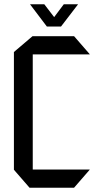

<svg xmlns="http://www.w3.org/2000/svg" viewBox="-20 -877 449 897"><path d="M118 0 45 -84V-634L132 -708H326L399 -624V-623H133V-85H399V-84L326 0ZM199 -753 121 -856V-857H187L233 -797L278 -857H344V-856L265 -753H200Z"/></svg>

Font: Foldit Thin
Style: Regular
Weight: 400
Version: Version 1.003